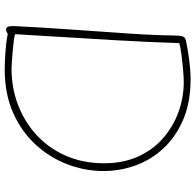

<svg xmlns="http://www.w3.org/2000/svg" viewBox="-27 -777 829 815"><g transform="rotate(90 387.5 -369.5)"><path d="M91 -20Q96 -125 103.5 -230Q111 -335 118 -440Q123 -506 126.5 -572Q130 -638 131 -705Q131 -718 134.5 -729.5Q138 -741 151 -744Q174 -749 195.5 -752.5Q217 -756 237.5 -758.5Q258 -761 277.5 -762.5Q297 -764 316 -764Q414 -764 487 -733Q560 -702 609 -649.5Q658 -597 682 -531Q706 -465 706 -394Q706 -317 678 -242.5Q650 -168 595 -107.5Q540 -47 459.5 -11Q379 25 274 25Q244 25 201 22Q158 19 124 12Q118 16 114 17.5Q110 19 105 19Q96 19 93 10Q90 1 91 -20ZM125 -19Q134 -16 153.5 -13.5Q173 -11 196.5 -9Q220 -7 240.5 -5.5Q261 -4 271 -4Q354 -4 426.5 -32Q499 -60 554.5 -111.5Q610 -163 641.5 -235.5Q673 -308 673 -397Q673 -480 643.5 -543.5Q614 -607 564 -649.5Q514 -692 453 -713.5Q392 -735 329 -735Q308 -735 274.5 -732Q241 -729 210 -725Q179 -721 163 -716Q161 -655 158 -585.5Q155 -516 150.5 -441.5Q146 -367 141.5 -293Q137 -219 133 -149.5Q129 -80 125 -19Z"/></g></svg>

Font: Playpen Sans Thin
Style: Regular
Weight: 250
Designer: Laura Meseguer, Veronika Burian, José Scaglione
Foundry: TypeTogether
Version: Version 1.001